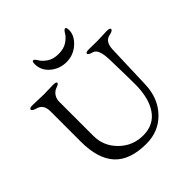

<svg xmlns="http://www.w3.org/2000/svg" viewBox="-224 -1009 1187 1187"><g transform="rotate(-45 369.0 -416.0)"><path d="M465.3 -782.2Q494.6 -802.2 507.3 -824.2Q520 -846.2 529.8 -846.2Q539.6 -846.2 540 -821.8Q540 -772.9 494.6 -732.4Q449.2 -691.9 389.2 -691.9Q329.1 -691.9 284.7 -729.5Q240.2 -767.1 240.2 -821.8Q240.2 -846.2 250 -846.2Q259.8 -846.2 272.5 -824.2Q285.2 -802.2 314.5 -782.2Q343.8 -762.2 389.6 -762.2Q435.5 -762.2 465.3 -782.2ZM728 -642.1Q728 -628.9 694.8 -622.1Q647.9 -613.3 645 -546.9Q644 -535.6 634.8 -250Q630.9 -133.8 559.6 -59.6Q488.3 14.6 379.9 14.2Q237.8 14.2 170.4 -59.6Q103 -133.3 103 -280.8V-546.9Q103 -606.9 57.1 -620.1Q23.9 -628.9 23.9 -641.1Q23.9 -653.3 53.2 -652.8L148.9 -649.9L229 -651.9Q257.8 -651.9 257.8 -642.1Q257.8 -632.8 234.4 -625Q210.9 -617.2 196.8 -596.7Q182.6 -576.2 183.1 -548.8V-252.9Q183.1 -163.1 247.6 -99.6Q312 -36.1 403.8 -36.1Q495.6 -36.1 543.9 -105.5Q591.8 -174.8 591.8 -295.9Q591.8 -356.9 587.9 -511.2Q585.9 -609.4 546.9 -620.1Q513.7 -628.9 514.2 -640.1Q514.2 -651.4 543 -650.9L618.2 -649.9L699.2 -652.8Q728 -652.8 728 -642.1Z"/></g></svg>

Font: EBGaramond
Style: Regular
Weight: 400
Version: Version 000.012g